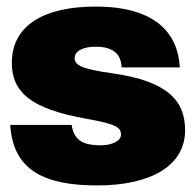

<svg xmlns="http://www.w3.org/2000/svg" viewBox="-20 -552 594 584"><path d="M276 12C436 12 543 -46 543 -156C543 -245 491 -305 322 -329C228 -342 207 -354 207 -375C207 -396 231 -410 271 -410C305 -410 348 -401 350 -347H527C521 -451 453 -532 271 -532C111 -532 16 -473 16 -361C16 -272 73 -221 242 -191C336 -174 348 -164 348 -142C348 -122 317 -110 287 -110C239 -110 205 -121 198 -172H11C20 -33 116 12 276 12Z"/></svg>

Font: Aspekta 950
Style: Regular
Weight: 950
Designer: Ivo Dolenc
Version: Version 2.000